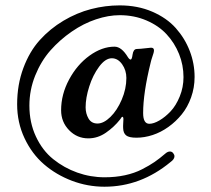

<svg xmlns="http://www.w3.org/2000/svg" viewBox="-20 -601 800 727"><path d="M44.9 -206.1Q44.9 -280.3 68.4 -343.3Q91.8 -406.2 130.6 -449.2Q169.4 -492.2 220.2 -522.5Q271 -552.7 325 -566.7Q378.9 -580.6 433.1 -580.6Q501 -580.6 556.2 -556.9Q611.3 -533.2 645.8 -494.4Q680.2 -455.6 698.5 -408Q716.8 -360.4 716.8 -309.6Q716.8 -269 703.6 -232.2Q690.4 -195.3 668.2 -168Q646 -140.6 617.7 -120.4Q589.4 -100.1 558.1 -89.8Q526.9 -79.6 496.6 -79.6Q468.3 -79.6 457.5 -88.4Q446.8 -97.2 446.3 -115.7Q445.8 -123 446.5 -134Q447.3 -145 447.3 -149.4Q447.3 -158.7 443.4 -158.7Q441.9 -158.7 440.7 -157.2Q439.5 -155.8 437.5 -152.6Q435.5 -149.4 434.1 -147.9Q412.1 -120.1 381.1 -98.6Q350.1 -77.1 314.5 -77.1Q271.5 -77.1 241.5 -108.2Q211.4 -139.2 211.4 -183.6Q211.4 -243.7 241.7 -300Q272 -356.4 319.1 -390.4Q366.2 -424.3 413.6 -424.3Q440.4 -424.3 464.4 -384.3Q470.2 -375.5 474.6 -375.5Q479.5 -375.5 481.9 -394Q484.9 -415 497.6 -415.5Q513.2 -416 530.5 -418.2Q547.9 -420.4 551.8 -420.4Q563 -420.4 563 -410.6Q563 -405.8 561.3 -399.9Q559.6 -394 556.2 -384Q552.7 -374 550.3 -363.3Q522 -249 522 -172.9Q522 -132.3 545.4 -132.3Q562 -132.3 583.7 -145Q605.5 -157.7 626 -179.4Q646.5 -201.2 660.6 -235.8Q674.8 -270.5 674.8 -309.1Q674.8 -354.5 658 -396.5Q641.1 -438.5 610.8 -471.2Q580.6 -503.9 534.2 -523.7Q487.8 -543.5 433.1 -543.5Q390.6 -543.5 343.5 -527.8Q296.4 -512.2 251.7 -481.4Q207 -450.7 171.1 -410.2Q135.3 -369.6 113.3 -314.9Q91.3 -260.3 91.3 -201.2Q91.3 -136.7 116 -84Q140.6 -31.2 181.6 1.7Q222.7 34.7 272.7 52.5Q322.8 70.3 376 70.3Q417.5 70.3 453.4 62.5Q489.3 54.7 517.8 40Q546.4 25.4 565.4 12.2Q584.5 -1 606 -19.5Q614.7 -27.3 623.5 -27.3Q630.9 -27.3 635.7 -21.2Q640.6 -15.1 640.6 -9.3Q640.6 2 625.5 12.7Q512.7 106 375.5 106Q312 106 252.4 83.5Q192.9 61 146.7 21.2Q100.6 -18.6 72.8 -77.9Q44.9 -137.2 44.9 -206.1ZM403.3 -380.4Q378.9 -380.4 355.2 -348.4Q331.5 -316.4 317.9 -273.4Q304.2 -230.5 304.2 -194.8Q304.2 -170.9 315.2 -152.1Q326.2 -133.3 349.1 -133.3Q372.6 -133.3 397.9 -158Q423.3 -182.6 440.9 -223.6Q458.5 -264.6 458.5 -305.7Q458.5 -335 442.4 -357.7Q426.3 -380.4 403.3 -380.4Z"/></svg>

Font: Cooper* Medium
Style: Italic
Weight: 500
Italic angle: -7°
Designer: Owen Earl
Foundry: indestructible type*
Version: Version 0.001